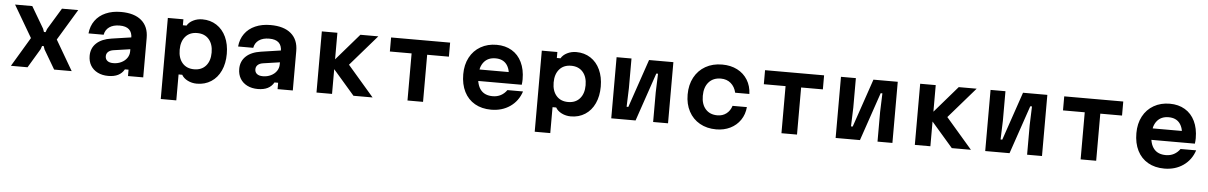

<svg xmlns="http://www.w3.org/2000/svg" viewBox="-35 -1175 12070 1918"><g transform="rotate(5 6000.0 -216.0)"><path d="M245.5 -293.5 58.3 -613.1H231L358 -397.6L369.7 -365.3H386.3L397.9 -397.6L528.6 -613.1H691.7L503.8 -301.6L679.7 0H503.7L390.6 -192.2L379.6 -224.5H363.1L352.1 -192.2L237 0H70.3Z M1255 -270.5 1076.5 -244.4Q1043.1 -239.3 1024.5 -222Q1006 -204.6 1006 -178.1Q1006 -148.7 1026.8 -132.2Q1047.5 -115.6 1085.9 -115.6Q1129.7 -115.6 1166.1 -133.2Q1202.6 -150.7 1223.5 -181Q1244.3 -211.3 1244.3 -247.8V-380Q1244.3 -437.1 1213.1 -466.2Q1181.8 -495.3 1118 -495.3Q1053.9 -495.3 1014.4 -467.5Q975 -439.8 966.2 -390H814.2Q821.5 -464.3 860.8 -518.9Q900.1 -573.5 966.4 -602.6Q1032.7 -631.8 1119.4 -631.8Q1253.2 -631.8 1325.1 -570.5Q1397 -509.2 1397 -395.9V0H1244.3V-63.9H1207.8Q1185.3 -24 1145.6 -4Q1105.9 16 1046.9 16Q986.5 16 940.6 -7Q894.6 -30 869.8 -71.4Q845 -112.9 845 -167.9Q845 -245.2 897.3 -294.6Q949.5 -344.1 1047.1 -358.4L1255 -389.1Z M1590.3 -613.1H1746.3V-553.1H1782.9Q1802.1 -587.1 1843.9 -608.1Q1885.7 -629.1 1935.7 -629.1Q2016.5 -629.1 2078.6 -588.8Q2140.7 -548.5 2174.5 -475.5Q2208.3 -402.5 2208.3 -306.5Q2208.3 -210.4 2174.5 -137.4Q2140.7 -64.3 2078.6 -24.2Q2016.5 16 1935.7 16Q1885.9 16 1843.9 -5Q1801.9 -26 1782.9 -60H1746.3V200H1590.3ZM2056.3 -306.7Q2056.3 -390.8 2013.5 -439.6Q1970.8 -488.3 1896 -488.3Q1821.2 -488.3 1778.5 -439.4Q1735.7 -390.5 1735.7 -306.5Q1735.7 -222.4 1778.5 -173.6Q1821.2 -124.8 1896 -124.8Q1970.8 -124.8 2013.5 -173.7Q2056.3 -222.6 2056.3 -306.7Z M2755 -270.5 2576.5 -244.4Q2543.1 -239.3 2524.5 -222Q2506 -204.6 2506 -178.1Q2506 -148.7 2526.8 -132.2Q2547.5 -115.6 2585.9 -115.6Q2629.7 -115.6 2666.1 -133.2Q2702.6 -150.7 2723.5 -181Q2744.3 -211.3 2744.3 -247.8V-380Q2744.3 -437.1 2713.1 -466.2Q2681.8 -495.3 2618 -495.3Q2553.9 -495.3 2514.4 -467.5Q2475 -439.8 2466.2 -390H2314.2Q2321.5 -464.3 2360.8 -518.9Q2400.1 -573.5 2466.4 -602.6Q2532.7 -631.8 2619.4 -631.8Q2753.2 -631.8 2825.1 -570.5Q2897 -509.2 2897 -395.9V0H2744.3V-63.9H2707.8Q2685.3 -24 2645.6 -4Q2605.9 16 2546.9 16Q2486.5 16 2440.6 -7Q2394.6 -30 2369.8 -71.4Q2345 -112.9 2345 -167.9Q2345 -245.2 2397.3 -294.6Q2449.5 -344.1 2547.1 -358.4L2755 -389.1Z M3247.9 -297.3 3521.2 -613.1H3701L3433.7 -305.2L3697 0H3505.3ZM3134.5 -613.1H3290.5V0H3134.5Z M4047 -472.3H3829V-613.1H4421V-472.3H4203V0H4047Z M5083.7 -371.2 5035.5 -310.3Q5035.5 -400.7 4997.8 -448.5Q4960.1 -496.3 4886.7 -496.3Q4811.9 -496.3 4771.1 -446.7Q4730.3 -397.1 4730.3 -310.3Q4730.3 -216.4 4770.8 -166.6Q4811.2 -116.9 4890.7 -116.9Q4935.8 -116.9 4971.8 -136Q5007.7 -155.1 5032.5 -190.6H5189Q5156.8 -92.7 5076.4 -37Q4996 18.6 4886.7 18.6Q4792.8 18.6 4723.2 -21.2Q4653.6 -61 4616.3 -135.1Q4579 -209.3 4579 -310.3Q4579 -405.9 4617.6 -478.7Q4656.2 -551.5 4726.2 -591.6Q4796.1 -631.8 4886.7 -631.8Q4973.9 -631.8 5039 -593.1Q5104.1 -554.5 5139.2 -481.9Q5174.3 -409.2 5174.3 -310.9Q5174.3 -283.5 5170.3 -256.1H4704.7V-371.2Z M5340.3 -613.1H5496.3V-553.1H5532.9Q5552.1 -587.1 5593.9 -608.1Q5635.7 -629.1 5685.7 -629.1Q5766.5 -629.1 5828.6 -588.8Q5890.7 -548.5 5924.5 -475.5Q5958.3 -402.5 5958.3 -306.5Q5958.3 -210.4 5924.5 -137.4Q5890.7 -64.3 5828.6 -24.2Q5766.5 16 5685.7 16Q5635.9 16 5593.9 -5Q5551.9 -26 5532.9 -60H5496.3V200H5340.3ZM5806.3 -306.7Q5806.3 -390.8 5763.5 -439.6Q5720.8 -488.3 5646 -488.3Q5571.2 -488.3 5528.5 -439.4Q5485.7 -390.5 5485.7 -306.5Q5485.7 -222.4 5528.5 -173.6Q5571.2 -124.8 5646 -124.8Q5720.8 -124.8 5763.5 -173.7Q5806.3 -222.6 5806.3 -306.7Z M6090.3 -613.1H6239.7V-316.2L6233.1 -128.5H6250.3L6415.8 -613.1H6659.7V0H6510.3V-296.9L6516.9 -484.7H6499.7L6334.2 0H6090.3Z M6829.6 -303.6Q6829.6 -401.2 6869.4 -475.5Q6909.2 -549.8 6981.2 -590.8Q7053.1 -631.8 7148.3 -631.8Q7234.3 -631.8 7299.9 -598.1Q7365.5 -564.4 7403.1 -503.5Q7440.7 -442.7 7443.7 -362.7H7301.3Q7287.3 -422.5 7246.9 -456.7Q7206.5 -491 7147 -491Q7070.1 -491 7025.9 -440.9Q6981.7 -390.7 6981.7 -303.6Q6981.7 -219.1 7025.1 -170.6Q7068.4 -122.2 7143.6 -122.2Q7195.2 -122.2 7232.9 -150.7Q7270.6 -179.3 7286.6 -229.8H7430.3Q7423.9 -156.1 7385.5 -99.7Q7347.1 -43.3 7284.3 -12.3Q7221.5 18.6 7143.8 18.6Q7049.9 18.6 6978.7 -21.7Q6907.5 -62 6868.6 -135Q6829.6 -208 6829.6 -303.6Z M7797 -472.3H7579V-613.1H8171V-472.3H7953V0H7797Z M8340.3 -613.1H8489.7V-316.2L8483.1 -128.5H8500.3L8665.8 -613.1H8909.7V0H8760.3V-296.9L8766.9 -484.7H8749.7L8584.2 0H8340.3Z M9247.9 -297.3 9521.2 -613.1H9701L9433.7 -305.2L9697 0H9505.3ZM9134.5 -613.1H9290.5V0H9134.5Z M9840.3 -613.1H9989.7V-316.2L9983.1 -128.5H10000.3L10165.8 -613.1H10409.7V0H10260.3V-296.9L10266.9 -484.7H10249.7L10084.2 0H9840.3Z M10797 -472.3H10579V-613.1H11171V-472.3H10953V0H10797Z M11833.7 -371.2 11785.5 -310.3Q11785.5 -400.7 11747.8 -448.5Q11710.1 -496.3 11636.7 -496.3Q11561.9 -496.3 11521.1 -446.7Q11480.3 -397.1 11480.3 -310.3Q11480.3 -216.4 11520.8 -166.6Q11561.2 -116.9 11640.7 -116.9Q11685.8 -116.9 11721.8 -136Q11757.7 -155.1 11782.5 -190.6H11939Q11906.8 -92.7 11826.4 -37Q11746 18.6 11636.7 18.6Q11542.8 18.6 11473.2 -21.2Q11403.6 -61 11366.3 -135.1Q11329 -209.3 11329 -310.3Q11329 -405.9 11367.6 -478.7Q11406.2 -551.5 11476.2 -591.6Q11546.1 -631.8 11636.7 -631.8Q11723.9 -631.8 11789 -593.1Q11854.1 -554.5 11889.2 -481.9Q11924.3 -409.2 11924.3 -310.9Q11924.3 -283.5 11920.3 -256.1H11454.7V-371.2Z"/></g></svg>

Font: Martian Mono VF sWd Rg
Style: Regular
Weight: 400
Width: 6
Monospace: yes
Designer: Roman Shamin
Foundry: Evil Martians
Version: Version 1.100